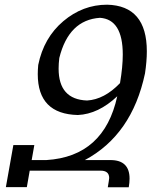

<svg xmlns="http://www.w3.org/2000/svg" viewBox="-20 -723 677 814"><path d="M349.1 -296.9Q422.4 -301.3 488.8 -370.6Q500.5 -439.9 500.5 -491.7Q500.5 -641.1 403.8 -647.5Q271.5 -638.7 231.4 -477.1Q228.5 -453.1 228.5 -432.1Q228.5 -301.3 349.1 -296.9ZM525.9 70.8H437Q441.9 43 442.9 31.7Q442.9 0.5 406.2 0.5H106L93.8 70.3H4.9L36.6 -107.9H125.5L114.3 -44.4H176.8Q421.4 -59.6 477.1 -314.9Q397 -239.3 310.1 -235.4Q140.1 -239.3 140.1 -408.7Q140.1 -427.2 142.1 -447.8Q165.5 -563 248.3 -633.1Q331.1 -703.1 434.1 -703.1Q602.5 -699.2 602.5 -505.4Q602.5 -462.9 594.7 -411.6Q539.6 -151.4 339.8 -44.4H448.2Q529.3 -44.4 529.3 34.2Q529.3 50.8 525.9 70.8Z"/></svg>

Font: Kelvinch
Style: Italic
Weight: 400
Italic angle: -10°
Designer: Paul James Miller
Foundry: High-Logic / Made with FontCreator
Version: Version 3.40;July 22, 2017;FontCreator 11.0.0.2388 64-bit